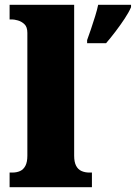

<svg xmlns="http://www.w3.org/2000/svg" viewBox="-20 -780 566 800"><path d="M20 0V-61H31Q50 -61 64 -67.5Q78 -74 86 -89.5Q94 -105 94 -131V-643Q94 -668 81.5 -679.5Q69 -691 54 -695Q39 -699 31 -699H20V-760H289V-131Q289 -105 297 -89.5Q305 -74 319.5 -67.5Q334 -61 352 -61H363V0ZM343 -613Q350 -632 359 -658.5Q368 -685 376.5 -712.5Q385 -740 389 -760H526V-750Q517 -729 499.5 -702.5Q482 -676 461.5 -649Q441 -622 422 -600H343Z"/></svg>

Font: Noto Serif Armenian Black
Style: Regular
Weight: 900
Version: Version 2.007